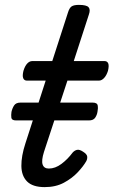

<svg xmlns="http://www.w3.org/2000/svg" viewBox="-20 -750 465 786"><path d="M163 16Q114 16 91 -7Q68 -30 67.5 -70.5Q67 -111 84 -163L167 -420H90Q79 -420 75 -430Q71 -440 76 -460Q82 -480 91.5 -490Q101 -500 112 -500H194L258 -698Q264 -718 273.5 -724Q283 -730 303 -730Q334 -730 342.5 -720.5Q351 -711 344 -691L282 -500H408Q419 -500 423 -490.5Q427 -481 422 -460Q416 -441 406 -430.5Q396 -420 385 -420H256L160 -128Q149 -93 154.5 -76.5Q160 -60 180 -60Q206 -60 231.5 -79Q257 -98 277 -125Q285 -134 295 -136.5Q305 -139 320 -129Q336 -119 337 -109Q338 -99 333 -90Q321 -69 298 -44.5Q275 -20 241.5 -2Q208 16 163 16ZM46 -257Q28 -257 26.5 -268Q25 -279 27 -292Q30 -306 37.5 -318Q45 -330 64 -330H359Q378 -330 380 -318Q382 -306 379 -292Q377 -279 369.5 -268Q362 -257 344 -257Z"/></svg>

Font: Playwrite CU
Style: Regular
Weight: 400
Designer: Veronika Burian, José Scaglione
Foundry: TypeTogether
Version: Version 1.002